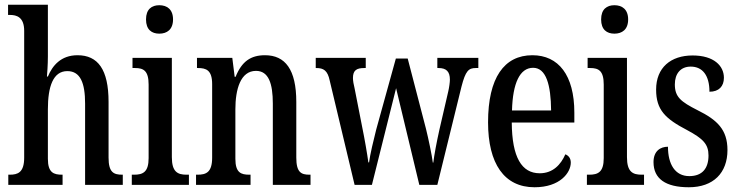

<svg xmlns="http://www.w3.org/2000/svg" viewBox="-20 -780 3118 810"><path d="M15 0H244V-43H242C207 -43 182 -51 182 -110V-319C182 -415 204 -480 264 -480C319 -480 339 -430 339 -343V0H498V-43H496C460 -43 438 -52 438 -115V-350C438 -487 393 -547 307 -547C237 -547 201 -503 182 -457H178C179 -468 182 -507 182 -542V-760H14V-717H22C50 -717 82 -708 82 -650V-115C82 -52 55 -43 21 -43H15Z M652 -638C684 -638 710 -655 710 -698C710 -741 684 -758 652 -758C620 -758 596 -741 596 -698C596 -655 620 -638 652 -638ZM536 0H777V-43H767C729 -43 705 -55 705 -117V-536H539V-493H550C586 -493 607 -481 607 -423V-113C607 -54 583 -43 546 -43H536Z M807 0H1037V-43H1032C997 -43 973 -51 973 -110V-319C973 -402 994 -481 1060 -481C1113 -481 1131 -428 1131 -343V0H1290V-43H1286C1251 -43 1230 -52 1230 -115V-350C1230 -487 1183 -547 1098 -547C1038 -547 1000 -521 974 -456H970L960 -536H811V-493H815C850 -493 875 -484 875 -425V-115C875 -52 849 -43 813 -43H807Z M1371 -440 1476 0H1549L1651 -408L1749 0H1825L1927 -415C1944 -481 1957 -493 1987 -493H1998V-536H1825V-493H1830C1863 -493 1878 -478 1878 -444C1878 -433 1875 -411 1871 -394L1834 -234C1821 -176 1812 -126 1808 -94H1806C1802 -126 1787 -197 1777 -237L1700 -533H1650L1567 -233C1556 -190 1541 -127 1537 -95H1534C1530 -126 1518 -196 1508 -244L1476 -407C1472 -422 1469 -440 1469 -451C1469 -484 1485 -493 1517 -493H1523V-536H1312V-493H1314C1345 -493 1362 -483 1371 -440Z M2235 10C2342 10 2388 -51 2388 -94C2388 -113 2378 -124 2365 -129C2346 -85 2312 -49 2257 -49C2181 -49 2140 -116 2139 -263H2403V-305C2403 -463 2336 -547 2226 -547C2107 -547 2039 -452 2039 -264C2039 -90 2107 10 2235 10ZM2305 -314H2140C2143 -429 2173 -494 2229 -494C2284 -494 2304 -422 2305 -314Z M2572 -638C2604 -638 2630 -655 2630 -698C2630 -741 2604 -758 2572 -758C2540 -758 2516 -741 2516 -698C2516 -655 2540 -638 2572 -638ZM2456 0H2697V-43H2687C2649 -43 2625 -55 2625 -117V-536H2459V-493H2470C2506 -493 2527 -481 2527 -423V-113C2527 -54 2503 -43 2466 -43H2456Z M2886 10C2990 10 3049 -51 3049 -147C3049 -233 3006 -274 2923 -315C2852 -351 2827 -371 2827 -424C2827 -469 2851 -499 2894 -499C2943 -499 2973 -463 2973 -393C3013 -393 3034 -416 3034 -452C3034 -502 2992 -546 2902 -546C2810 -546 2748 -495 2748 -402C2748 -316 2787 -279 2879 -231C2946 -195 2969 -172 2969 -124C2969 -70 2943 -37 2888 -37C2828 -37 2798 -87 2798 -161C2766 -161 2737 -143 2737 -96C2737 -26 2788 10 2886 10Z"/></svg>

Font: Noto Serif Devanagari ExtraCondensed Medium
Style: Regular
Weight: 500
Width: 2
Designer: Universal Thirst, Indian Type Foundry and the Monotype Design Team
Foundry: Monotype Imaging Inc.
Version: Version 2.004